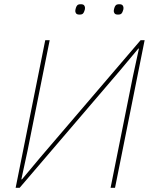

<svg xmlns="http://www.w3.org/2000/svg" viewBox="-20 -888 720 908"><path d="M54 0 194 -698H215L110 -174L81 -40H84L171 -144L645 -698H664L524 0H503L608 -524L637 -658H634L547 -554L73 0ZM356 -819Q344 -819 340 -824.5Q336 -830 336 -836Q336 -840 337 -843.5Q338 -847 339 -851Q341 -858 345.5 -863Q350 -868 362 -868Q374 -868 378 -862.5Q382 -857 382 -851Q382 -847 381.5 -844Q381 -841 379 -836Q377 -829 372.5 -824Q368 -819 356 -819ZM538 -819Q526 -819 522 -824.5Q518 -830 518 -836Q518 -840 519 -843.5Q520 -847 521 -851Q523 -858 527.5 -863Q532 -868 544 -868Q556 -868 560 -862.5Q564 -857 564 -851Q564 -847 563.5 -844Q563 -841 561 -836Q559 -829 554.5 -824Q550 -819 538 -819Z"/></svg>

Font: IBM Plex Sans Thin
Style: Italic
Weight: 250
Italic angle: -11.31°
Designer: Mike Abbink, Paul van der Laan, Pieter van Rosmalen
Foundry: Bold Monday
Version: Version 3.201